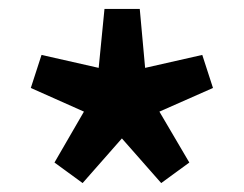

<svg xmlns="http://www.w3.org/2000/svg" viewBox="-20 -828 546 430"><path d="M165 -418 253 -518 341 -418 404 -464 337 -578 457 -631 433 -705 305 -676 293 -808H214L201 -676L73 -705L49 -631L168 -578L102 -464Z"/></svg>

Font: Noto Sans T Chinese Bold
Style: Bold
Weight: 700
Designer: Ryoko NISHIZUKA (kana & ideographs); Paul D. Hunt (Latin, Greek & Cyrillic); Wenlong ZHANG (bopomofo); Sandoll Communica
Foundry: Adobe Systems Incorporated
Version: Version 1.000;PS 1;hotconv 1.0.78;makeotf.lib2.5.61930